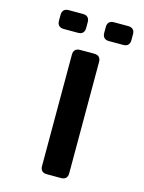

<svg xmlns="http://www.w3.org/2000/svg" viewBox="-139 -1038 840 1119"><g transform="rotate(15 281.0 -478.5)"><path d="M217.6 -39.1V-710.9Q217.6 -730 227.6 -740Q237.6 -750 256.6 -750H342.6Q361.6 -750 371.6 -740Q381.6 -730 381.6 -710.9V-39.1Q381.6 -20 371.6 -10Q361.6 0 342.6 0H256.6Q237.6 0 227.6 -10Q217.6 -20 217.6 -39.1ZM405.9 -956.8H491.8Q510.8 -956.8 520.8 -946.8Q530.9 -936.8 530.9 -917.8V-882.2Q530.9 -863.2 520.8 -853.2Q510.8 -843.2 491.8 -843.2H405.9Q386.8 -843.2 376.8 -853.2Q366.8 -863.2 366.8 -882.2V-917.8Q366.8 -936.8 376.8 -946.8Q386.8 -956.8 405.9 -956.8ZM132.8 -956.8H218.8Q237.8 -956.8 247.8 -946.8Q257.8 -936.8 257.8 -917.8V-882.2Q257.8 -863.2 247.8 -853.2Q237.8 -843.2 218.8 -843.2H132.8Q113.8 -843.2 103.8 -853.2Q93.8 -863.2 93.8 -882.2V-917.8Q93.8 -936.8 103.8 -946.8Q113.8 -956.8 132.8 -956.8Z"/></g></svg>

Font: Gyrochrome
Style: Regular
Weight: 400
Designer: David Moles
Foundry: David Moles
Version: Version 1.005;Glyphs 3.2.3 (3260)